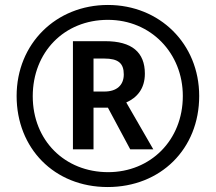

<svg xmlns="http://www.w3.org/2000/svg" viewBox="-20 -744 870 774"><path d="M414 10C627 10 783 -143 783 -357C783 -568 623 -724 415 -724C206 -724 47 -568 47 -357C47 -147 198 10 414 10ZM416 -50C241 -50 112 -178 112 -356C112 -533 238 -664 415 -664C588 -664 717 -530 717 -357C717 -178 586 -50 416 -50ZM274 -142H357V-310H415L505 -142H598L489 -331C532 -350 564 -386 564 -447C564 -533 512 -578 404 -578H274ZM401 -375H357V-508H400C457 -508 479 -489 479 -444C479 -401 451 -375 401 -375Z"/></svg>

Font: Noto Sans Myanmar SemiCondensed SemiBold
Style: Regular
Weight: 600
Width: 4
Designer: Monotype Design Team
Foundry: Monotype Imaging Inc.
Version: Version 2.107